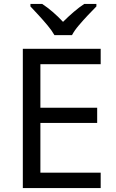

<svg xmlns="http://www.w3.org/2000/svg" viewBox="-20 -964 596 984"><path d="M496 0H97V-714H496V-635H187V-412H478V-334H187V-79H496ZM259 -784Q246 -807 224 -833.5Q202 -860 178 -886Q154 -912 136 -931V-944H196Q222 -927 250 -903Q278 -879 303 -852Q330 -879 358 -903Q386 -927 412 -944H474V-931Q455 -912 430.5 -886Q406 -860 383.5 -833.5Q361 -807 349 -784Z"/></svg>

Font: Noto Sans Glagolitic
Style: Regular
Weight: 400
Designer: Monotype Design Team
Foundry: Monotype Imaging Inc.
Version: Version 2.004; ttfautohint (v1.8.4.7-5d5b)